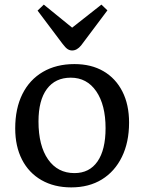

<svg xmlns="http://www.w3.org/2000/svg" viewBox="-20 -799 626 833"><path d="M289 14Q215 14 160 -17.5Q105 -49 75.5 -106.5Q46 -164 46 -242Q46 -328 77 -390.5Q108 -453 166 -487Q224 -521 303 -521Q376 -521 429 -490Q482 -459 511 -402Q540 -345 540 -267Q540 -182 509 -118.5Q478 -55 422 -20.5Q366 14 289 14ZM303 -48Q368 -48 403 -98.5Q438 -149 438 -243Q438 -344 397.5 -403Q357 -462 287 -462Q220 -462 183.5 -413Q147 -364 147 -272Q147 -167 188.5 -107.5Q230 -48 303 -48ZM293 -580Q283 -580 274 -585.5Q265 -591 252 -608L143 -753L170 -779L293 -679L420 -779L446 -754L332 -602Q314 -580 293 -580Z"/></svg>

Font: Text Regular
Style: Regular
Weight: 400
Designer: Latin by Veronika Burian and Jose Scaglione. Greek by Irene Vlachou. Cyrillic by Vera Evstafieva.
Foundry: TypeTogether
Version: Version 3.002